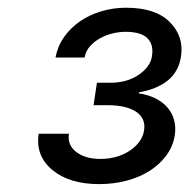

<svg xmlns="http://www.w3.org/2000/svg" viewBox="-20 -825 481 487"><path d="M78.1 -485.8H154.8Q150.6 -457 173.3 -439.6Q196.4 -421.9 234.4 -421.9Q277.3 -421.9 308.6 -442.5Q339.8 -463.1 345.2 -492.9Q348 -508.5 343 -520.6Q338.1 -532.7 326 -541Q313.9 -549.4 295.5 -553.8Q277 -558.2 252.8 -558.2H217.3L225.9 -615.1H259.9Q301.8 -615.1 331.3 -634.9Q360.4 -654.8 365.1 -680.4Q370.7 -710.6 354.4 -727.5Q338.1 -744.3 298.3 -744.3Q283.4 -744.3 266.3 -740.4Q249.3 -736.5 234.4 -728.3Q219.5 -720.2 208.5 -707.9Q197.4 -695.7 194.6 -679H120.7Q126.1 -707.7 142.6 -731.2Q159.1 -754.6 183.2 -771.1Q207.4 -787.6 237.4 -796.5Q267.4 -805.4 299.7 -805.4Q374.3 -805.4 410.5 -769.2Q447.4 -732.2 438.9 -680.4Q432.5 -642 404.8 -620.2Q377.1 -598.4 332.4 -590.9V-588.1Q356.5 -584.5 375 -575.1Q393.5 -565.7 405.2 -551.8Q416.9 -538 421.7 -520.1Q426.5 -502.1 423.3 -481.5Q418.7 -453.5 401.8 -430.6Q384.9 -407.7 359.4 -391.5Q333.8 -375.4 301 -366.7Q268.1 -358 231.5 -358Q156.2 -358 112.9 -393.8Q69.6 -429.7 78.1 -485.8Z"/></svg>

Font: Inter P
Style: Italic
Weight: 400
Italic angle: -9.40001°
Designer: Rasmus Andersson
Foundry: rsms
Version: Version 3.018;git-588b23468